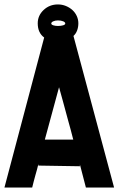

<svg xmlns="http://www.w3.org/2000/svg" viewBox="-20 -845 534 865"><path d="M150 -740Q150 -775 176.5 -800Q203 -825 241 -825Q260 -825 277 -818Q294 -811 306.5 -799.5Q319 -788 326 -772.5Q333 -757 333 -740Q333 -723 327.5 -708Q322 -693 311 -683Q357 -513 402.5 -341.5Q448 -170 494 0H367L340 -104V-96L153 -99V-106Q150 -94 146.5 -80.5Q143 -67 139 -54Q135 -40 131.5 -26Q128 -12 125 0H0L179 -676Q150 -697 150 -740ZM182 -216H310Q299 -260 287 -302Q275 -344 264 -387L246 -452ZM211 -739Q211 -734 220 -731Q229 -728 241 -728Q255 -728 264.5 -731Q274 -734 274 -739Q274 -745 264.5 -749Q255 -753 241 -753Q229 -753 220 -749Q211 -745 211 -739Z"/></svg>

Font: Tschichold
Style: Bold
Weight: 700
Designer: Peter Wiegel
Foundry: Peter Wiegel
Version: Version 1.000; ttfautohint (v1.3)